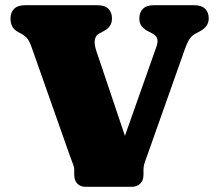

<svg xmlns="http://www.w3.org/2000/svg" viewBox="-20 -720 836 740"><path d="M517 -649Q517 -672.5 531 -686.2Q545 -700 574.5 -700H727Q756.5 -700 770.5 -686.2Q784.5 -672.5 784.5 -649Q784.5 -618 751.5 -600L735.5 -591.5Q719.5 -583 710.8 -570.2Q702 -557.5 690.5 -525L555 -142Q544 -111.5 538.5 -95.8Q533 -80 533 -64.5V-46Q533 -24 520 -12Q507 0 488 0H309Q290.5 0 278.2 -12Q266 -24 266 -48V-66.5Q266 -76 261 -88.5Q256 -101 251 -115L102.5 -536Q94.5 -559.5 86.2 -570.2Q78 -581 62 -590L47.5 -598Q20.5 -613 20.5 -649Q20.5 -672.5 34.5 -686.2Q48.5 -700 78 -700H354Q384 -700 397.8 -686.2Q411.5 -672.5 411.5 -649Q411.5 -631 403.2 -619.5Q395 -608 378.5 -599.5L362.5 -591Q349.5 -584.5 345.8 -568Q342 -551.5 351.5 -523L461.5 -196.5L582.5 -539Q589.5 -558 586 -570.5Q582.5 -583 566 -591.5L550 -600Q535 -608 526 -619Q517 -630 517 -649Z"/></svg>

Font: Fraunces 9pt S100 Black
Style: Regular
Weight: 900
Version: Version 1.000; ttfautohint (v1.8.3)